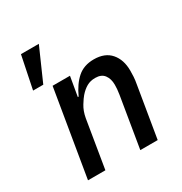

<svg xmlns="http://www.w3.org/2000/svg" viewBox="-172 -868 944 995"><g transform="rotate(-30 300.0 -370.0)"><path d="M154 -516H258L238 -400H243Q270 -460 308.5 -494Q347 -528 407 -528Q473 -528 507.5 -488Q542 -448 542 -383Q542 -366 541 -347Q540 -328 535 -301L485 0H381L431 -302Q434 -320 435 -334Q436 -348 436 -360Q436 -395 419 -418Q402 -441 365 -441Q336 -441 314 -428.5Q292 -416 272 -393Q262 -382 244 -353Q226 -324 219 -285L172 0H68ZM94 -740H201L115 -545H54Z"/></g></svg>

Font: IBM Plex Mono Medium
Style: Italic
Weight: 500
Italic angle: -9°
Monospace: yes
Designer: Mike Abbink, Paul van der Laan, Pieter van Rosmalen
Foundry: Bold Monday
Version: Version 2.3